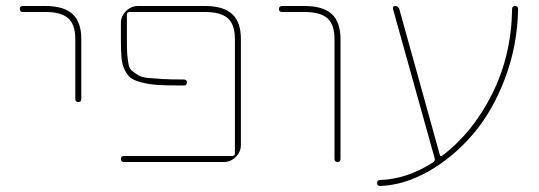

<svg xmlns="http://www.w3.org/2000/svg" viewBox="-20 -540 1798 640"><path d="M56 -500Q46 -500 46 -510Q46 -520 56 -520H131Q193 -520 222 -493Q251 -466 251 -410V-210Q251 -200 241 -200Q231 -200 231 -210V-410Q231 -458 207.5 -479Q184 -500 131 -500Z M754 -20Q763 -20 763 -29V-410Q763 -458 739.5 -479Q716 -500 663 -500H412Q403 -500 403 -491V-405Q403 -376 404 -361Q405 -346 408 -328.5Q411 -311 420 -304Q429 -297 440.5 -289.5Q452 -282 475 -280Q498 -278 524 -276.5Q550 -275 593 -275Q603 -275 603 -265Q603 -255 594 -255Q543 -255 512 -256.5Q481 -258 455 -264.5Q429 -271 417 -279.5Q405 -288 396 -306.5Q387 -325 385 -347Q383 -369 383 -405V-463Q383 -486 400 -503Q417 -520 440 -520H663Q725 -520 754 -493Q783 -466 783 -410V-57Q783 -34 766 -17Q749 0 726 0H393Q383 0 383 -10Q383 -20 393 -20Z M920 -500Q910 -500 910 -510Q910 -520 920 -520H995Q1057 -520 1086 -493Q1115 -466 1115 -410V-10Q1115 0 1105 0Q1095 0 1095 -10V-410Q1095 -458 1071.5 -479Q1048 -500 995 -500Z M1247 80Q1237 80 1237 70Q1237 60 1247 60Q1337 57 1424 1Q1431 -4 1429 -12L1290 -510Q1288 -520 1297 -520Q1308 -520 1311 -510L1446 -24Q1448 -17 1454 -21Q1556 -98 1620.5 -227Q1685 -356 1687 -510Q1687 -520 1697 -520Q1707 -520 1707 -510Q1705 -389 1663.5 -279Q1622 -169 1556.5 -92.5Q1491 -16 1409.5 30.5Q1328 77 1247 80Z"/></svg>

Font: Rounded Mplus 1c Thin
Style: Regular
Weight: 250
Version: Version 1.059.20150529